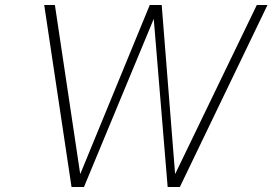

<svg xmlns="http://www.w3.org/2000/svg" viewBox="-20 -753 1097 773"><path d="M268 0 158 -733H201L303 -52L583 -733H631L685 -52L1014 -733H1057L704 0H655L599 -677L318 0Z"/></svg>

Font: Exo Thin ExtraLight
Style: Italic
Weight: 250
Italic angle: -9°
Version: Version 2.000